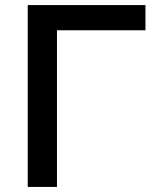

<svg xmlns="http://www.w3.org/2000/svg" viewBox="-20 -735 604 755"><path d="M89 0V-715H552V-616H142L204 -688V0Z"/></svg>

Font: Wix Madefor Display SemiBold
Style: Regular
Weight: 600
Designer: Dalton Maag Ltd
Foundry: Dalton Maag Ltd
Version: Version 3.100